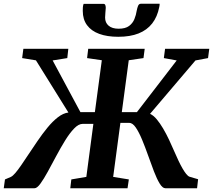

<svg xmlns="http://www.w3.org/2000/svg" viewBox="-47 -1003 1135 1023"><path d="M-27 0 -20.5 -47 10 -60Q21 -65 35 -81.5Q49 -98 66.2 -123Q83.5 -148 102.5 -177Q126.5 -213 152.5 -251.2Q178.5 -289.5 205.8 -322.8Q233 -356 261.2 -378Q289.5 -400 317.5 -403.5L144.5 -681.5L71 -693.5L77.5 -743H317L311.5 -693.5L233.5 -681L381.5 -405.5H458.5L495.5 -682L417 -693.5L423 -743H724L717.5 -693.5L639 -682L602 -405.5H682.5L894.5 -681L826 -693.5L832.5 -743H1068L1061.5 -693.5L994.5 -681L752.5 -396.5Q771 -388 788.2 -367.2Q805.5 -346.5 822 -318.5Q838.5 -290.5 853.5 -258.8Q868.5 -227 882 -195.5Q893 -170 903.8 -147.2Q914.5 -124.5 925 -106.2Q935.5 -88 945 -76.2Q954.5 -64.5 962.5 -61.5L1008.5 -48L1003 0H834Q819 0 803.8 -25Q788.5 -50 773.2 -90Q758 -130 742.2 -174.5Q726.5 -219 710 -258.8Q693.5 -298.5 676.5 -323.5Q659.5 -348.5 641 -348.5H594.5L556 -60.5L639.5 -47L632.5 0H327.5L333 -47L413 -60.5L450.5 -343H393.5Q371.5 -343 347.8 -318.2Q324 -293.5 300 -254.5Q276 -215.5 252.5 -171.5Q229 -127.5 207.8 -88.5Q186.5 -49.5 168.5 -24.8Q150.5 0 137 0ZM503.5 -982.5Q511.5 -982.5 514 -976.2Q516.5 -970 516.5 -961Q516 -950.5 514.5 -935.2Q513 -920 513 -909.5Q513 -882 531.8 -866Q550.5 -850 585 -850Q621 -850 640.5 -864.5Q660 -879 669 -901Q678 -923 681.5 -946.5Q684 -960 688.5 -971.5Q693 -983 703.5 -983H803.5Q803.5 -979 803.2 -974.8Q803 -970.5 801.5 -965.5Q791.5 -913.5 763.8 -878Q736 -842.5 691.2 -824.8Q646.5 -807 583 -807Q524 -807 481.8 -822.5Q439.5 -838 416.8 -868.8Q394 -899.5 394 -945Q394 -954 394.5 -963.5Q395 -973 398.5 -982.5Z"/></svg>

Font: Merriweather 20pt
Style: Bold Italic
Weight: 700
Italic angle: -7.8°
Version: Version 2.101